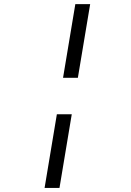

<svg xmlns="http://www.w3.org/2000/svg" viewBox="-20 -780 640 938"><path d="M360.4 -399.9 420.5 -759.9H348L288 -399.9ZM197.8 138.1H270.6L330.6 -221.9H257.8Z"/></svg>

Font: Margiela Mono Italic Text It
Style: Regular
Weight: 400
Designer: Mike Abbink, Paul van der Laan, Pieter van Rosmalen
Foundry: Bold Monday
Version: Version 2.003 2021